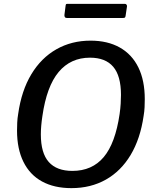

<svg xmlns="http://www.w3.org/2000/svg" viewBox="-20 -962 807 992"><path d="M349 10Q260 10 197 -24.5Q134 -59 101 -126Q68 -193 68 -287Q68 -307 69 -329Q70 -351 74 -374Q91 -494 142 -578.5Q193 -663 271.5 -707.5Q350 -752 448 -752Q536 -752 599 -716.5Q662 -681 695 -613.5Q728 -546 728 -450Q728 -430 727 -408Q726 -386 722 -363Q705 -245 655 -161.5Q605 -78 527 -34Q449 10 349 10ZM354 -79Q456 -79 516 -150.5Q576 -222 598 -373Q602 -401 603.5 -426Q605 -451 605 -472Q605 -570 565 -617Q525 -664 445 -664Q345 -664 283 -590Q221 -516 199 -362Q195 -336 193 -312Q191 -288 191 -268Q191 -171 232 -125Q273 -79 354 -79ZM636 -928 629 -881Q628 -873 625 -871Q622 -869 612 -869H326Q318 -869 315 -874Q312 -879 313 -886L319 -933Q320 -939 321.5 -940.5Q323 -942 328 -942H626Q631 -942 634 -937.5Q637 -933 636 -928Z"/></svg>

Font: Libre Franklin Medium
Style: Italic
Weight: 500
Italic angle: -8°
Designer: Pablo Impallari, Rodrigo Fuenzalida, Nhung Nguyen
Foundry: Impallari Type
Version: Version 3.000